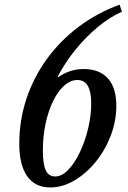

<svg xmlns="http://www.w3.org/2000/svg" viewBox="-20 -792 548 822"><path d="M195 10.5Q130 10.5 96.2 -37.8Q62.5 -86 62.5 -176.5Q62.5 -276.5 93 -368.5Q123.5 -460.5 180.2 -538.8Q237 -617 316 -676.8Q395 -736.5 492 -772L502 -742Q450.5 -719 399.2 -676.8Q348 -634.5 303.5 -579.8Q259 -525 227 -464L229.5 -461.5Q252.5 -478 279.8 -487.2Q307 -496.5 337.5 -496.5Q405.5 -496.5 441.8 -456.5Q478 -416.5 478 -339.5Q478 -273.5 454 -211Q430 -148.5 389.2 -98.5Q348.5 -48.5 298 -19Q247.5 10.5 195 10.5ZM216.5 -36.5Q245 -36.5 272.2 -65Q299.5 -93.5 321.8 -140Q344 -186.5 357.2 -241.5Q370.5 -296.5 370.5 -349.5Q370.5 -449.5 311.5 -449.5Q281.5 -449.5 254.8 -425.5Q228 -401.5 207.5 -359.5Q187 -317.5 175.2 -263Q163.5 -208.5 163.5 -147Q163.5 -90 175.8 -63.2Q188 -36.5 216.5 -36.5Z"/></svg>

Font: Libre Caslon Condensed Medium Italic
Style: Regular
Weight: 500
Italic angle: -22.583°
Designer: Pablo Impallari, Rodrigo Fuenzalida, Katja Schimmel, Ertekin Erdin
Foundry: Pablo Impallari, Rodrigo Fuenzalida
Version: Version 2.000; ttfautohint (v1.8.4.7-5d5b);gftools[0.9.33]